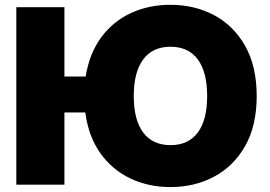

<svg xmlns="http://www.w3.org/2000/svg" viewBox="-20 -757 1106 787"><path d="M244.1 -727.5V-443.4H331.1Q346.7 -539.1 395.5 -604.7Q444.3 -670.4 517.6 -703.9Q590.8 -737.3 678.7 -737.3Q777.8 -737.3 857.9 -694.6Q938 -651.9 985.1 -568.4Q1032.2 -484.9 1032.2 -363.3Q1032.2 -242.2 985.1 -158.9Q938 -75.7 857.9 -33Q777.8 9.8 678.7 9.8Q588.9 9.8 514.6 -25.4Q440.4 -60.5 391.6 -128.7Q342.8 -196.8 329.6 -295.9H244.1V0H46.9V-727.5ZM678.7 -162.1Q752.4 -162.1 790.8 -213.9Q829.1 -265.6 829.1 -363.3Q829.1 -461.4 790.8 -513.4Q752.4 -565.4 678.7 -565.4Q605.5 -565.4 566.9 -513.4Q528.3 -461.4 528.3 -363.3Q528.3 -265.6 566.9 -213.9Q605.5 -162.1 678.7 -162.1Z"/></svg>

Font: Inter Black
Style: Regular
Weight: 900
Designer: Rasmus Andersson
Foundry: rsms
Version: Version 4.000;git-a52131595